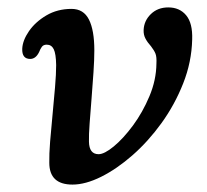

<svg xmlns="http://www.w3.org/2000/svg" viewBox="-20 -488 558 518"><path d="M113 -49Q112.5 -71.5 115.2 -106Q118 -140.5 121.8 -179Q125.5 -217.5 128.5 -253Q131.5 -288.5 131.5 -312.5Q131 -343 125 -355.2Q119 -367.5 106 -367.5Q97 -367.5 92.8 -361.5Q88.5 -355.5 85.5 -347.5Q76.5 -329 61.5 -329Q39 -329 40 -356.5Q41 -379 58.2 -404Q75.5 -429 105.2 -446.5Q135 -464 173 -464Q205.5 -464 220 -435.2Q234.5 -406.5 234.5 -352Q234.5 -327 232.2 -292.8Q230 -258.5 227 -222.2Q224 -186 221.8 -155Q219.5 -124 220 -106Q220.5 -72 246 -72Q261.5 -72 287 -93Q312.5 -114 338.8 -149.5Q365 -185 383.2 -228.5Q401.5 -272 402 -316Q403 -334.5 399.5 -343.2Q396 -352 387.5 -363Q378 -373.5 372.5 -383.8Q367 -394 367.5 -407Q368.5 -432 387 -450Q405.5 -468 434 -468Q464.5 -468 482.2 -446.8Q500 -425.5 498.5 -381.5Q497 -320.5 474.2 -263Q451.5 -205.5 415.8 -156Q380 -106.5 337.5 -69.2Q295 -32 252.8 -11Q210.5 10 175.5 10Q113 10 113 -49Z"/></svg>

Font: Fraunces 9pt S100
Style: Italic
Weight: 400
Italic angle: -16°
Version: Version 1.000; ttfautohint (v1.8.3)